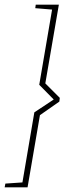

<svg xmlns="http://www.w3.org/2000/svg" viewBox="-47 -695 283 822"><path d="M-24 91 49 86 100 -214 183 -269 121 -332 176 -654 104 -660 106 -675H205L147 -338L209 -276L207 -260L124 -202L71 107H-27Z"/></svg>

Font: Grenze Thin
Style: Italic
Weight: 250
Italic angle: -10°
Designer: Renata Polastri
Foundry: Omnibus-Type
Version: Version 1.002; ttfautohint (v1.8)